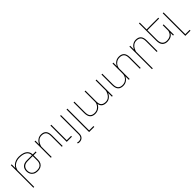

<svg xmlns="http://www.w3.org/2000/svg" viewBox="389 -2468 4398 4398"><g transform="rotate(-45 2588.5 -268.5)"><path d="M713.4 -320.3H617.2V-173.8Q617.2 -119.6 595.9 -79.1Q574.7 -38.6 532.7 -16.1Q490.7 6.3 431.2 6.3Q369.1 6.3 326.2 -18.1Q283.2 -42.5 261.7 -83.5Q240.2 -124.5 240.2 -173.8Q240.2 -254.4 287.4 -301Q334.5 -347.7 431.2 -347.7H590.8Q589.4 -430.7 525.4 -471.4Q461.4 -512.2 350.1 -512.2Q301.8 -512.2 260 -498.3Q218.3 -484.4 188.7 -461.9Q159.2 -439.5 145 -413.6Q124 -375 115.2 -338.4V203.1H88.9V-528.3H115.2V-405.8Q131.3 -443.4 165.8 -473.4Q200.2 -503.4 248.3 -520.8Q296.4 -538.1 351.6 -538.1Q431.6 -538.1 490.7 -516.6Q549.8 -495.1 583 -452.4Q616.2 -409.7 617.2 -347.7V-347.2H713.4ZM589.8 -320.3V-321.3H431.2Q347.2 -321.3 306.9 -280.8Q266.6 -240.2 266.6 -173.8Q266.6 -128.4 284.7 -93.8Q302.7 -59.1 339.8 -39.6Q377 -20 432.1 -20Q514.2 -20 552.5 -62.5Q590.8 -105 590.8 -173.8V-320.3Z M913.1 -413.6Q891.6 -373 883.3 -338.4V0H856.9V-528.3H883.3V-405.8Q908.2 -464.4 957.8 -501.2Q1007.3 -538.1 1070.8 -538.1Q1152.8 -538.1 1195.6 -491.5Q1238.3 -444.8 1238.8 -344.2V0H1212.4V-344.2Q1211.9 -437.5 1174.8 -474.9Q1137.7 -512.2 1069.3 -512.2Q1015.1 -512.2 975.8 -485.1Q936.5 -458 913.1 -413.6Z M1539.6 -26.9V0H1371.6V-528.3H1398.4V-26.9Z M1685.5 -528.3H1711.9V63Q1711.9 135.3 1675.3 174.3Q1638.7 213.4 1572.8 213.4Q1549.8 213.4 1524.9 203.6L1526.4 178.2Q1549.8 187 1572.8 187Q1685.5 187 1685.5 64Z M2060.5 176.3V203.1H1892.6V-528.3H1919.4V176.3Z M2806.6 -118.2Q2828.6 -161.6 2835 -194.3V-528.3H2861.8V0H2835V-124.5Q2810.1 -64.9 2761.2 -27.6Q2712.4 9.8 2647.9 9.8Q2579.6 9.8 2538.1 -20.5Q2496.6 -50.8 2483.9 -115.2Q2468.8 -79.6 2440.9 -51.3Q2413.1 -22.9 2374.3 -6.6Q2335.4 9.8 2289.6 9.8Q2207.5 9.8 2164.1 -36.9Q2120.6 -83.5 2120.1 -184.1V-528.3H2146.5V-184.1Q2146.5 -91.3 2183.8 -53.7Q2221.2 -16.1 2289.6 -16.1Q2348.1 -16.1 2389.9 -42.5Q2431.6 -68.8 2455.1 -110.8Q2476.6 -147.9 2478.5 -176.8V-528.3H2504.9V-174.3Q2504.9 -87.4 2542.7 -51.8Q2580.6 -16.1 2649.4 -16.1Q2704.6 -16.1 2743.9 -44.2Q2783.2 -72.3 2806.6 -118.2Z M3766.6 -344.2V0H3740.2V-344.2Q3740.2 -437 3702.9 -474.6Q3665.5 -512.2 3597.2 -512.2Q3538.6 -512.2 3496.8 -485.8Q3455.1 -459.5 3431.6 -417.5Q3421.9 -400.4 3416.3 -380.1Q3410.6 -359.9 3409.2 -343.8V0H3382.3V-113.8Q3356 -55.7 3308.1 -22.9Q3260.3 9.8 3194.3 9.8Q3112.3 9.8 3068.8 -36.9Q3025.4 -83.5 3024.9 -184.1V-528.3H3051.3V-184.1Q3051.3 -91.3 3088.6 -53.7Q3126 -16.1 3194.3 -16.1Q3252.9 -16.1 3294.7 -42.5Q3336.4 -68.8 3359.9 -110.8Q3369.6 -127.9 3375.2 -148.2Q3380.9 -168.5 3382.3 -184.6V-528.3H3409.2V-414.6Q3435.5 -472.7 3483.4 -505.4Q3531.2 -538.1 3597.2 -538.1Q3679.2 -538.1 3722.7 -491.5Q3766.1 -444.8 3766.6 -344.2Z M3985.8 -413.6Q3964.4 -373 3956.1 -338.4V203.1H3929.7V-528.3H3956.1V-405.8Q3981 -464.4 4030.5 -501.2Q4080.1 -538.1 4143.6 -538.1Q4225.6 -538.1 4268.3 -491.5Q4311 -444.8 4311.5 -344.2V0H4285.2V-344.2Q4284.7 -437.5 4247.6 -474.9Q4210.4 -512.2 4142.1 -512.2Q4087.9 -512.2 4048.6 -485.1Q4009.3 -458 3985.8 -413.6Z M4486.3 -501.5V-189.5Q4486.8 -98.6 4525.9 -57.6Q4564.9 -16.6 4632.8 -16.6Q4715.3 -16.6 4759.8 -55.2Q4804.2 -93.8 4815.9 -156.7V-334.5H4842.8V0H4815.9V-85.4Q4791.5 -40 4746.1 -15.1Q4700.7 9.8 4633.8 9.8Q4551.8 9.8 4505.9 -38.1Q4460 -85.9 4460 -190.4V-750H4486.3V-528.3H4865.7V-501.5Z M5177.2 176.3V203.1H5009.3V-528.3H5036.1V176.3Z"/></g></svg>

Font: Mardoto Thin
Style: Regular
Weight: 250
Designer: Christian Robertson, Vahan Hovhannisyan
Foundry: Google
Version: Version 1.000